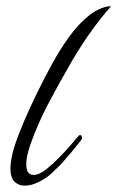

<svg xmlns="http://www.w3.org/2000/svg" viewBox="-20 -584 371 607"><path d="M58 3Q39 3 26 -9.5Q13 -22 13 -53Q13 -60 14 -68.5Q15 -77 17 -87Q22 -114 38 -156Q54 -198 76 -245.5Q98 -293 121 -337.5Q144 -382 163 -414Q200 -475 232 -508Q264 -541 289 -553Q314 -565 331 -564Q305 -535 274 -493Q243 -451 208 -392Q164 -316 131.5 -254Q99 -192 76 -127Q63 -89 63 -65Q63 -31 86 -31Q104 -31 126.5 -49Q149 -67 162 -81Q182 -101 197.5 -118.5Q213 -136 228 -154Q231 -157 233 -157Q239 -157 239 -148Q239 -143 235 -139Q224 -126 213.5 -112.5Q203 -99 191 -86Q181 -73 168.5 -60.5Q156 -48 144 -37Q127 -21 103 -9Q79 3 58 3Z"/></svg>

Font: Birthstone
Style: Regular
Weight: 400
Designer: Robert E. Leuschke
Foundry: Robert E. Leuschke
Version: Version 1.013; ttfautohint (v1.8.3)